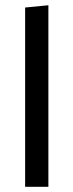

<svg xmlns="http://www.w3.org/2000/svg" viewBox="-20 -722 284 742"><path d="M77.1 0V-692.9L167 -701.7V0Z"/></svg>

Font: Mako
Style: Regular
Weight: 400
Designer: vernon adams
Foundry: vernon adams
Version: Version 1.100; ttfautohint (v1.8.4.7-5d5b);gftools[0.9.33]